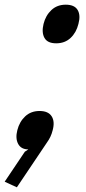

<svg xmlns="http://www.w3.org/2000/svg" viewBox="-56 -629 366 820"><path d="M279 -527Q270 -490 245.5 -467Q221 -444 184 -444Q147 -444 134 -467Q121 -490 130 -527Q139 -563 163.5 -586Q188 -609 225 -609Q262 -609 275.5 -586.5Q289 -564 279 -527ZM169 -73Q165 -57 159 -44.5Q153 -32 145 -21L16 171L-36 147L50 19L65 9Q34 9 21.5 -14.5Q9 -38 18 -73Q27 -109 51.5 -132Q76 -155 113 -155Q150 -155 164.5 -132.5Q179 -110 169 -73Z"/></svg>

Font: TypoPRO Sinkin Sans
Style: 400 Italic
Weight: 400
Italic angle: -112°
Designer: Keith Bates
Foundry: K-Type
Version: Sinkin Sans (version 1.0)  by Keith Bates   •   © 2014   www